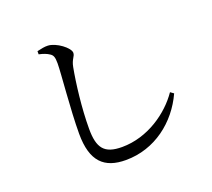

<svg xmlns="http://www.w3.org/2000/svg" viewBox="-133 -932 1265 1147"><g transform="rotate(-20 500.0 -359.0)"><path d="M272 -705C289 -694 295 -681 295 -641C295 -578 272 -353 272 -201C272 -25 345 42 482 42C667 42 816 -76 888 -234L867 -249C794 -142 651 -39 487 -39C374 -39 338 -86 338 -209C338 -339 357 -493 375 -588C384 -636 405 -645 405 -668C405 -700 329 -758 276 -760C255 -761 233 -756 207 -750V-730C235 -724 256 -716 272 -705Z"/></g></svg>

Font: Source Han Serif JP Medium
Style: Regular
Weight: 500
Designer: Ryoko NISHIZUKA 西塚涼子 (kana & ideographs); Frank Grießhammer (Latin, Greek & Cyrillic); Wenlong ZHANG 张文龙 (bopomofo); San
Foundry: Adobe Systems Incorporated
Version: Version 1.001;PS 1.001;hotconv 16.6.54;makeotf.lib2.5.65590